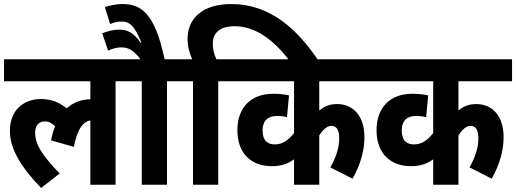

<svg xmlns="http://www.w3.org/2000/svg" viewBox="-20 -916 2559 952"><path d="M0 -513H428V-424C383 -423 343 -408 311 -379C271 -410 234 -425 181 -425C111 -425 29 -382 29 -266C29 -177 86 -85 184 16L276 -56C196 -139 154 -195 154 -259C154 -290 170 -314 202 -314C222 -314 238 -305 253 -290C245 -269 238 -246 233 -220L346 -188C365 -285 397 -314 428 -319V0H553V-513H630V-622H0Z M808 -513H885V-622H796C748 -852 679 -896 586 -896C556 -896 525 -889 500 -881L526 -797C544 -805 564 -809 583 -809C623 -809 647 -789 681 -705L677 -704C642 -755 612 -769 570 -769C545 -769 514 -762 487 -751L516 -665C537 -675 560 -681 580 -681C613 -681 637 -673 677 -622H618V-513H683V0H808Z M937 -513V0H1062V-513H1139V-622H1053C1043 -643 1035 -668 1035 -699C1035 -753 1070 -786 1143 -786C1244 -786 1337 -720 1415 -615H1559C1456 -769 1321 -896 1127 -896C987 -896 910 -827 910 -723C910 -685 920 -652 933 -622H872V-513Z M1829 -513V-622H1126V-513H1438V-256C1412 -224 1384 -200 1343 -200C1310 -200 1282 -215 1282 -270C1282 -316 1307 -341 1352 -341C1371 -341 1389 -339 1403 -335L1413 -443C1392 -448 1364 -451 1334 -451C1223 -451 1157 -381 1157 -271C1157 -151 1230 -92 1327 -92C1373 -92 1406 -103 1438 -126V0H1563V-244C1580 -272 1601 -292 1623 -292C1648 -292 1662 -273 1662 -230C1662 -180 1643 -130 1618 -86L1728 -30C1769 -102 1787 -172 1787 -236C1787 -341 1731 -400 1652 -400C1616 -400 1589 -390 1563 -368V-513Z M2519 -513V-622H1816V-513H2128V-256C2102 -224 2074 -200 2033 -200C2000 -200 1972 -215 1972 -270C1972 -316 1997 -341 2042 -341C2061 -341 2079 -339 2093 -335L2103 -443C2082 -448 2054 -451 2024 -451C1913 -451 1847 -381 1847 -271C1847 -151 1920 -92 2017 -92C2063 -92 2096 -103 2128 -126V0H2253V-244C2270 -272 2291 -292 2313 -292C2338 -292 2352 -273 2352 -230C2352 -180 2333 -130 2308 -86L2418 -30C2459 -102 2477 -172 2477 -236C2477 -341 2421 -400 2342 -400C2306 -400 2279 -390 2253 -368V-513Z"/></svg>

Font: Noto Sans Devanagari UI Condensed
Style: Bold
Weight: 700
Width: 3
Designer: Jelle Bosma - Monotype Design Team
Foundry: Monotype Imaging Inc.
Version: Version 2.004